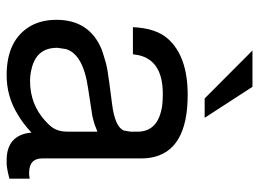

<svg xmlns="http://www.w3.org/2000/svg" viewBox="-124 -656 803 596"><g transform="rotate(90 278.0 -358.5)"><path d="M535.2 -48.8V14.2Q505.9 22 488.8 22.9H487.8H478Q407.2 22.9 394 -40L392.1 -54.2Q363.8 -27.8 336.9 -12.2Q280.8 22.9 213.9 22.9Q104 22.9 61 -51.8Q42 -85.9 42 -131.8Q42 -233.9 133.8 -272L145 -275.9L179.2 -286.1Q188 -288.1 198.2 -290Q228 -294.9 301.8 -304.2Q375 -313 386.2 -341.8V-342.8V-344.2L389.2 -361.8V-383.8Q389.2 -448.2 308.1 -460Q291 -461.9 272 -461.9Q168.9 -461.9 151.9 -387.2Q149.9 -377.9 148.9 -369.1H64.9Q67.9 -440.9 101.1 -478Q155.8 -539.1 274.9 -539.1Q451.2 -539.1 470.2 -422.9Q472.2 -411.1 472.2 -396V-87.9Q472.2 -46.9 517.1 -46.9H519Q524.9 -46.9 529.8 -47.9H530.8ZM389.2 -165V-258.8L378.9 -254.9Q362.8 -248 340.8 -243.2L254.9 -230Q148.9 -214.8 132.8 -161.1L128.9 -134.8V-133.8Q128.9 -68.8 195.8 -54.2Q211.9 -49.8 231.9 -49.8Q304.2 -49.8 356 -97.2Q369.1 -108.9 377 -120.1Q389.2 -138.2 389.2 -165ZM250 -740.2 346.2 -591.8H286.1L137.2 -740.2Z"/></g></svg>

Font: SolaimanLipiNormal
Style: Normal
Weight: 400
Designer: Solaiman Karim
Version: Version 1.6.1 ; ttfautohint (v1.5.65-e2d9)